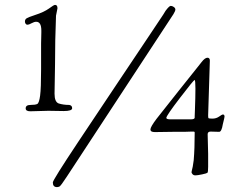

<svg xmlns="http://www.w3.org/2000/svg" viewBox="-20 -674 953 785"><path d="M685 -135H732L763 -136H771C774.3 -136 776 -134.7 776 -132C776 -88.7 774.7 -51 772 -19C770.7 -8.3 769.3 0.5 768 7.5C766.7 14.5 765.5 19.5 764.5 22.5C763.5 25.5 763 28 763 30C763 32 764.3 34.7 767 38C769.7 41.3 773.7 43 779 43C784.3 43 793.3 41.7 806 39C818.7 36.3 826 34.2 828 32.5C830 30.8 831 22.7 831 8V-45L829 -125C829 -132.3 833 -136 841 -136L876 -135C882.7 -135 887.7 -145.3 891 -166C895.7 -184.7 898 -195 898 -197C898 -203 895.7 -206 891 -206C889 -206 884 -203.2 876 -197.5C868 -191.8 858.8 -189 848.5 -189C838.2 -189 832.7 -189.8 832 -191.5C831.3 -193.2 831 -197 831 -203L838 -426C838 -434 834.7 -438 828 -438C821.3 -438 813.3 -432 804 -420C800 -415.3 795 -409 789 -401C783 -393 757.3 -360.8 712 -304.5L619.5 -187.5C603.2 -165.8 595 -151.5 595 -144.5C595 -137.5 601 -134 613 -134ZM660 -192C660 -198 678.7 -225.3 716 -274C753.3 -322.7 773.2 -347 775.5 -347C777.8 -347 779 -335.3 779 -312C779 -288.7 778.3 -259.7 777 -225L776 -199V-193C776 -188.3 770.3 -186 759 -186H678C666 -186 660 -188 660 -192ZM196 72C196 84.7 201.7 91 213 91C215.7 91 218.8 90.3 222.5 89C226.2 87.7 236.7 73.7 254 47L689 -616C694.3 -624.7 697 -631 697 -635C697 -639 694.8 -642.5 690.5 -645.5C686.2 -648.5 682 -650 678 -650C674 -650 667 -643.3 657 -630C654.3 -625.3 651.2 -620.2 647.5 -614.5L581.5 -515.5L462 -337L299.5 -93.5C230.5 10.2 196 65.3 196 72ZM148 -496V-391C148 -339 146.7 -303 144 -283C141.3 -263 137.5 -251.7 132.5 -249C127.5 -246.3 118.3 -245 105 -245C91.7 -245 85 -240.3 85 -231C85 -223 91.3 -219 104 -219L178 -221L240 -220C263.3 -220 275 -223.8 275 -231.5C275 -239.2 271 -243.7 263 -245C247 -245 232.7 -247 220 -251C208.7 -255 203 -268.3 203 -291L205 -410C205 -476.7 206.3 -543.3 209 -610L215 -640C215 -649.3 211.7 -654 205 -654C201.7 -654 193.3 -649 180 -639C173.3 -634.3 165.5 -629.8 156.5 -625.5C147.5 -621.2 135.3 -616.5 120 -611.5C104.7 -606.5 94.5 -602.5 89.5 -599.5C84.5 -596.5 82 -592.2 82 -586.5C82 -580.8 84 -576.7 88 -574C88.7 -573.3 90.5 -573 93.5 -573C96.5 -573 101.7 -575 109 -579C116.3 -583 122.7 -585 128 -585C142 -585 149 -573 149 -549V-541Z"/></svg>

Font: Sorts Mill Goudy
Style: Regular
Weight: 400
Version: Version 003.101